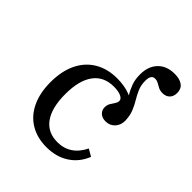

<svg xmlns="http://www.w3.org/2000/svg" viewBox="-180 -730 851 851"><g transform="rotate(45 245.5 -305.0)"><path d="M378.2 -319.4Q378.2 -345.2 369 -366.5Q359.7 -387.9 347.2 -408.5Q334.7 -429 325.4 -453.6Q316.1 -478.2 316.1 -509.7Q316.1 -561.3 344.8 -591.1Q373.4 -621 423.4 -621Q455.6 -621 473.4 -607.7Q491.1 -594.4 491.1 -568.5Q491.1 -546.8 478.6 -534.3Q466.1 -521.8 445.2 -521.8Q429.8 -521.8 419 -527.4Q408.1 -533.1 398.4 -538.7Q388.7 -544.4 376.6 -544.4Q352.4 -544.4 352.4 -507.3Q352.4 -479.8 361.7 -458.1Q371 -436.3 383.5 -415.7Q396 -395.2 405.2 -372.2Q414.5 -349.2 414.5 -319.4ZM250.8 11.3Q191.9 11.3 148.8 -14.9Q105.6 -41.1 82.7 -89.9Q59.7 -138.7 59.7 -205.6Q59.7 -274.2 83.5 -323.8Q107.3 -373.4 152 -400Q196.8 -426.6 257.3 -426.6Q303.2 -426.6 338.7 -412.9Q374.2 -399.2 394.8 -375Q415.3 -350.8 415.3 -319.4Q415.3 -291.1 398.4 -273Q381.5 -254.8 354.8 -254.8Q333.9 -254.8 321 -266.5Q308.1 -278.2 308.1 -296Q308.1 -311.3 314.9 -322.6Q321.8 -333.9 328.2 -343.5Q334.7 -353.2 334.7 -362.1Q334.7 -375 317.7 -382.7Q300.8 -390.3 272.6 -390.3Q209.7 -390.3 176.6 -345.2Q143.5 -300 143.5 -214.5Q143.5 -129 175.8 -83.9Q208.1 -38.7 269.4 -38.7Q308.9 -38.7 338.7 -58.5Q368.5 -78.2 387.9 -117.7L421 -98.4Q400.8 -46.8 356.5 -17.7Q312.1 11.3 250.8 11.3Z"/></g></svg>

Font: Playfair 9pt
Style: Regular
Weight: 400
Designer: Claus Eggers Sørensen
Foundry: Claus Eggers Sørensen
Version: Version 2.203